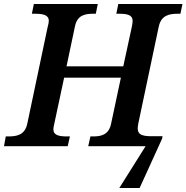

<svg xmlns="http://www.w3.org/2000/svg" viewBox="-42 -734 936 964"><path d="M557 210H659L772 -38L774 -50H720C666 -50 641 -59 652 -112L755 -600C767 -657 807 -665 851 -665H864L874 -714H552L542 -665H555C595 -665 624 -660 624 -629C624 -623 622 -611 620 -600L577 -401H292L334 -600C345 -657 383 -665 426 -665H439L449 -714H128L118 -665H131C173 -665 203 -660 203 -629C203 -623 201 -611 197 -597L95 -113C83 -57 44 -49 0 -49H-13L-22 0H298L309 -49H296C256 -49 226 -54 226 -85C226 -91 228 -103 230 -110L280 -344H565L516 -114C505 -57 466 -49 425 -49H412L401 0H689Z"/></svg>

Font: Noto Serif SemiBold
Style: Italic
Weight: 600
Italic angle: -12°
Designer: Monotype Design Team
Foundry: Monotype Imaging Inc.
Version: Version 2.014